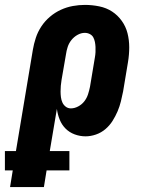

<svg xmlns="http://www.w3.org/2000/svg" viewBox="-77 -548 597 783"><path d="M102 215H-36L-25 147H-57V68H-12L57 -345Q61 -369 69 -393.5Q77 -418 91.5 -440Q106 -462 126.5 -479.5Q147 -497 171 -508Q195 -519 220 -523.5Q245 -528 269 -528Q299 -528 328 -522Q357 -516 380 -501Q403 -486 419.5 -463Q436 -440 443 -412.5Q450 -385 450 -355Q450 -325 445 -295L425 -175Q421 -155 416 -134.5Q411 -114 402.5 -94Q394 -74 382 -55Q370 -36 353 -21.5Q336 -7 314.5 0.5Q293 8 272 8Q249 8 227.5 0Q206 -8 190.5 -23.5Q175 -39 166.5 -60Q158 -81 155 -104L126 68H206V147H113ZM212 -106Q227 -106 242 -114Q257 -122 267 -135Q277 -148 282 -163.5Q287 -179 290 -194L310 -314Q312 -325 312.5 -335.5Q313 -346 312.5 -356.5Q312 -367 310 -377Q308 -387 303.5 -395.5Q299 -404 289.5 -409Q280 -414 269 -414Q254 -414 239.5 -406Q225 -398 214.5 -385Q204 -372 199 -356.5Q194 -341 192 -326L174 -222Q172 -210 171 -198.5Q170 -187 170 -175Q170 -163 171.5 -151.5Q173 -140 177.5 -130Q182 -120 191 -113Q200 -106 212 -106Z"/></svg>

Font: Iosevka Term Curly Heavy
Style: Italic
Weight: 900
Italic angle: -9°
Designer: Belleve Invis
Foundry: Belleve Invis
Version: Version 32.3.0